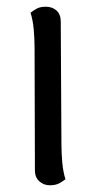

<svg xmlns="http://www.w3.org/2000/svg" viewBox="-20 -541 287 572"><path d="M163 -114Q163 -85 165.5 -57Q168 -29 175 -7Q169 -2 157.5 4.5Q146 11 129 11Q110 11 97 -1Q84 -13 84 -33L83 -396Q83 -425 80.5 -453Q78 -481 71 -503Q77 -508 88 -514.5Q99 -521 116 -521Q136 -521 148.5 -509.5Q161 -498 161 -477Z"/></svg>

Font: Arima
Style: Regular
Weight: 400
Designer: Joana Correia and Natanael Gama
Foundry: NDISCOVER
Version: Version 1.101;gftools[0.9.23]